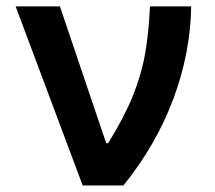

<svg xmlns="http://www.w3.org/2000/svg" viewBox="-20 -565 656 585"><path d="M356.2 0H231.9L27.7 -545.5H162.6L303.6 -128.6H309.3Q358.7 -208.1 384.9 -273.3Q411.2 -338.4 422.4 -403.1Q433.6 -467.7 436.8 -545.5H562.5Q560.4 -403.8 508.2 -263.8Q456 -123.9 356.2 0Z"/></svg>

Font: Linik Sans SemiBold
Style: Regular
Weight: 600
Designer: Rasmus Andersson (font), Cristiano Sobral (main changes)
Foundry: rsms
Version: Version 3.018;June 1, 2022;FontCreator 14.0.0.2814 64-bit; t